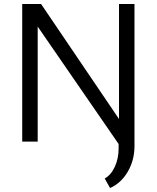

<svg xmlns="http://www.w3.org/2000/svg" viewBox="-20 -714 790 968"><path d="M535 234 508 186Q540 168 559 126.5Q578 85 578 35V12L170 -580V0H92V-694H187L580 -114V-694H658V23Q658 93 624.5 151Q591 209 535 234Z"/></svg>

Font: Cantarell
Style: Regular
Weight: 400
Designer: Dave Crossland, Nikolaus Waxweiler, Florian Fecher, Jacques Le Bailly, Eben Sorkin, Alexei Vanyashin, Alexios Zavras, Em
Version: Version 0.303